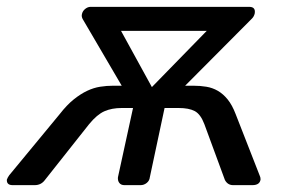

<svg xmlns="http://www.w3.org/2000/svg" viewBox="-69 -540 834 560"><path d="M-49 -16Q-47 -22 -42 -29L105 -207Q126 -234 146 -250Q166 -266 185 -275Q204 -284 223 -287Q242 -290 261 -290H286L173 -483Q168 -491 170 -499Q172 -508 179.5 -514Q187 -520 195 -520H658Q677 -520 674 -501Q672 -492 666 -486L471 -290H495Q515 -290 533 -287Q551 -284 566.5 -275Q582 -266 595 -250Q608 -234 618 -208L688 -29Q691 -23 691 -17Q689 0 667 0H611Q595 0 587 -15L527 -178Q516 -207 499 -216Q482 -225 452 -225H411L368 -23Q367 -13 359 -6.5Q351 0 341 0H294Q284 0 279 -6.5Q274 -13 275 -23L319 -225H286Q257 -225 235.5 -215.5Q214 -206 191 -178L62 -15Q51 0 32 0H-32Q-50 0 -49 -16ZM284 -450 374 -286 534 -450Z"/></svg>

Font: SVN-Rubik
Style: Italic
Weight: 400
Italic angle: -12°
Designer: Hubert and Fischer
Foundry: Hubert & Fischer
Version: Version 2.101; ttfautohint (v1.8.3)